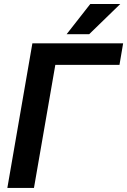

<svg xmlns="http://www.w3.org/2000/svg" viewBox="-20 -924 625 944"><path d="M585.4 -710.9 567.4 -605H252L147 0H16.1L139.2 -710.9ZM307.6 -755.9 423.8 -904.3H571.3L418.5 -755.9Z"/></svg>

Font: Roboto SemiBold
Style: Italic
Weight: 600
Designer: Christian Robertson
Foundry: Google
Version: Version 3.009; 2024